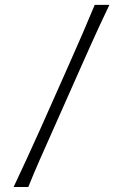

<svg xmlns="http://www.w3.org/2000/svg" viewBox="-20 -752 495 772"><path d="M34.7 0H93.8Q116.7 -57.1 140.4 -110.8Q164.1 -164.6 195.3 -234.4L307.6 -487.3Q329.6 -537.1 347.9 -577.6Q366.2 -618.2 383.5 -655.5Q400.9 -692.9 419.9 -732.4H360.8Q336.4 -673.3 312.3 -617.7Q288.1 -562 255.9 -489.3L142.6 -234.4Q111.3 -164.6 86.4 -110.8Q61.5 -57.1 34.7 0Z"/></svg>

Font: Pinar VF
Style: Regular
Weight: 300
Designer: Amin Abedi
Version: Version 2.000